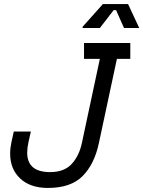

<svg xmlns="http://www.w3.org/2000/svg" viewBox="-20 -912 706 946"><path d="M216 14Q129 14 79.5 -32.5Q30 -79 30 -155Q30 -182 36 -210L48 -264H132L120 -210Q114 -183 114 -160Q114 -64 227 -64Q297 -64 334 -105Q371 -146 384 -210L472 -622H394V-700H622V-622H556L467 -206Q445 -103 387 -44.5Q329 14 216 14ZM387 -774V-780L487 -892H611L666 -774H591L552 -862H540L472 -774Z"/></svg>

Font: Space Mono
Style: Italic
Weight: 400
Italic angle: -12°
Monospace: yes
Designer: Colophon Foundry + Benjamin Critton
Foundry: Colophon Foundry & Benjamin Critton
Version: Version 1.003; ttfautohint (v1.8.4.7-5d5b)